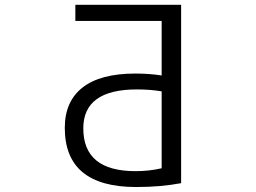

<svg xmlns="http://www.w3.org/2000/svg" viewBox="-20 -750 1040 780"><path d="M636.7 -443.4V-665H286.1V-730.5H715.8V-5.9Q632.8 9.8 533.2 9.8Q243.2 9.8 243.2 -230.5Q243.2 -337.9 315.4 -394.5Q387.7 -451.2 530.3 -451.2Q586.9 -451.2 636.7 -443.4ZM636.7 -378.9Q590.8 -386.7 536.1 -386.7Q318.4 -386.7 318.4 -228.5Q318.4 -54.7 530.3 -54.7Q585.9 -54.7 636.7 -66.4Z"/></svg>

Font: Gen Shin Gothic Monospace Normal
Style: Regular
Weight: 350
Designer: [Source Han Sans]
Ryoko NISHIZUKA  (kana & ideographs); Paul D. Hunt (Latin, Greek & Cyrillic); Wenlong ZHANG  (bopomofo
Version: Version 1.002.20150607